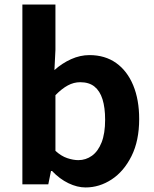

<svg xmlns="http://www.w3.org/2000/svg" viewBox="-20 -818 684 852"><path d="M359.7 13.8Q322.7 13.8 283.7 -5Q244.7 -23.8 210.9 -59.2H206.3L194.3 0H79.3V-797.9H226V-596.7L221.5 -507Q255.4 -537.4 295.6 -555.5Q335.8 -573.5 377 -573.5Q445.9 -573.5 495.3 -538.5Q544.6 -503.4 571.1 -439.5Q597.6 -375.6 597.6 -289.7Q597.6 -193.7 563.6 -125.4Q529.5 -57.1 475.3 -21.7Q421.2 13.8 359.7 13.8ZM327.6 -107.4Q361 -107.4 388.1 -126.9Q415.2 -146.4 430.9 -186.2Q446.5 -226.1 446.5 -286.6Q446.5 -340.3 434.9 -377.5Q423.2 -414.6 399.1 -433.9Q375.1 -453.2 335.8 -453.2Q307.5 -453.2 281.1 -439Q254.7 -424.9 226 -395.7V-148.7Q251.5 -125.3 278.4 -116.3Q305.2 -107.4 327.6 -107.4Z"/></svg>

Font: Noto Sans SC Thin
Style: Regular
Weight: 100
Designer: Ryoko NISHIZUKA 西塚涼子 (kana, bopomofo & ideographs); Paul D. Hunt (Latin, Greek & Cyrillic); Sandoll Communications 산돌커뮤니
Foundry: Adobe
Version: Version 2.004-H2;hotconv 1.0.118;makeotfexe 2.5.65603